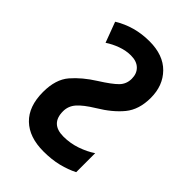

<svg xmlns="http://www.w3.org/2000/svg" viewBox="-175 -623 705 705"><g transform="rotate(45 177.5 -271.0)"><path d="M174.8 -551.8Q246.6 -551.8 285.9 -511.7Q325.2 -471.7 325.2 -408.2Q325.2 -347.2 294.2 -309.3Q263.2 -271.5 209.5 -239.3Q168 -213.9 149.9 -193.1Q131.8 -172.4 131.8 -145.5Q131.8 -80.6 198.7 -80.6Q233.9 -80.6 266.8 -92Q299.8 -103.5 324.2 -120.1V-21.5Q296.9 -7.3 262.5 1.2Q228 9.8 185.1 9.8Q111.3 9.8 70.6 -29.5Q29.8 -68.8 29.8 -143.6Q29.8 -209 61.5 -245.8Q93.3 -282.7 143.1 -314Q189.5 -343.3 207.8 -362.1Q226.1 -380.9 226.1 -408.2Q226.1 -435.1 209.7 -450.9Q193.4 -466.8 163.1 -466.8Q138.2 -466.8 112.3 -457.5Q86.4 -448.2 64.5 -433.6L34.7 -513.2Q97.2 -551.8 174.8 -551.8Z"/></g></svg>

Font: Open Sans Condensed SemiBold
Style: Regular
Weight: 600
Width: 3
Designer: Monotype Design Team
Foundry: Monotype Imaging Inc.
Version: Version 3.000; ttfautohint (v1.8.4)